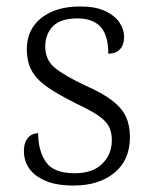

<svg xmlns="http://www.w3.org/2000/svg" viewBox="-20 -564 470 594"><path d="M208 10Q155 10 121 -4.5Q87 -19 70.5 -42.5Q54 -66 54 -96Q54 -117 61 -129.5Q68 -142 78 -147Q88 -152 98 -152Q98 -98 122 -63Q146 -28 211 -28Q267 -28 296.5 -57.5Q326 -87 326 -130Q326 -155 317 -172.5Q308 -190 284 -206.5Q260 -223 215 -244Q161 -271 127.5 -294Q94 -317 78.5 -344.5Q63 -372 63 -412Q63 -473 108 -508.5Q153 -544 228 -544Q275 -544 305 -530Q335 -516 349.5 -494.5Q364 -473 364 -449Q364 -426 351.5 -412Q339 -398 315 -398Q315 -455 291 -481Q267 -507 220 -507Q167 -507 143.5 -482.5Q120 -458 120 -420Q120 -378 150.5 -353.5Q181 -329 245 -299Q297 -276 327 -253Q357 -230 369.5 -203Q382 -176 382 -140Q382 -69 334 -29.5Q286 10 208 10Z"/></svg>

Font: Noto Serif Hebrew Light
Style: Regular
Weight: 300
Version: Version 2.003